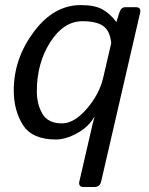

<svg xmlns="http://www.w3.org/2000/svg" viewBox="-20 -541 586 756"><path d="M34.2 -185.1Q34.2 -309.6 112.8 -415.3Q191.4 -521 297.9 -521Q352.1 -521 382.3 -504.6Q412.6 -488.3 437.5 -455.1H438.5L449.7 -490.7Q456.5 -512.7 473.6 -512.7H514.6Q536.6 -512.7 531.7 -490.7L378.4 173.3Q373.5 195.3 351.6 195.3H309.6Q287.6 195.3 292.5 173.3L344.2 -50.8Q348.6 -68.8 352.1 -80.6H351.1Q329.6 -42 284.2 -16.8Q238.8 8.3 199.7 8.3Q106.9 8.3 70.6 -48.6Q34.2 -105.5 34.2 -185.1ZM125 -181.6Q125 -130.9 147 -93Q168.9 -55.2 224.1 -55.2Q272 -55.2 321.5 -112.5Q371.1 -169.9 386.2 -234.4L418 -371.1Q413.1 -419.9 386.2 -438.7Q359.4 -457.5 304.7 -457.5Q230.5 -457.5 177.7 -374.8Q125 -292 125 -181.6Z"/></svg>

Font: Istok Web
Style: Italic
Weight: 400
Italic angle: -13°
Designer: Andrey V. Panov
Foundry: Andrey V. Panov
Version: Version 1.0.2g